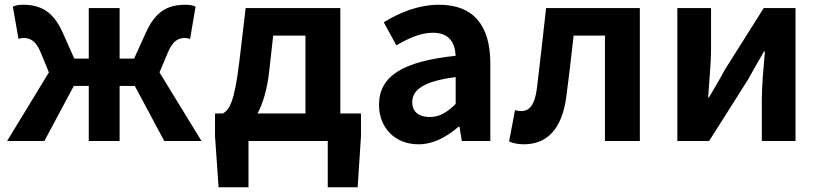

<svg xmlns="http://www.w3.org/2000/svg" viewBox="-20 -594 3451 809"><path d="M10 0H167L291 -232H354V0H484V-232H548L672 0H829L652 -289L687 -372C708 -423 732 -434 760 -434C768 -434 774 -432 781 -430L804 -566C792 -572 778 -574 762 -574C687 -574 635 -547 594 -455L545 -347H484V-560H354V-347H293L245 -455C204 -547 151 -574 76 -574C61 -574 47 -572 34 -566L58 -430C65 -432 71 -434 78 -434C107 -434 131 -423 152 -372L186 -289Z M1115 -299 1131 -444H1267V-116H1065C1088 -158 1106 -217 1115 -299ZM1027 0H1361V195H1487L1501 -20V-116H1414V-560H1015L988 -331C968 -166 947 -131 919 -116H886V-20L901 195H1027Z M1743 14C1807 14 1863 -18 1912 -60H1916L1926 0H2046V-327C2046 -489 1973 -574 1831 -574C1743 -574 1663 -541 1597 -500L1650 -403C1702 -433 1752 -456 1804 -456C1873 -456 1897 -414 1900 -359C1674 -335 1577 -272 1577 -152C1577 -57 1643 14 1743 14ZM1791 -101C1748 -101 1717 -120 1717 -164C1717 -214 1763 -252 1900 -269V-156C1864 -121 1833 -101 1791 -101Z M2187 14C2288 14 2347 -54 2365 -179C2377 -267 2387 -356 2397 -444H2529V0H2676V-560H2281C2268 -446 2256 -332 2242 -219C2233 -152 2210 -126 2177 -126C2166 -126 2158 -128 2150 -130L2125 2C2144 10 2163 14 2187 14Z M2834 0H2968L3132 -259C3150 -292 3180 -344 3199 -377H3203C3197 -307 3190 -233 3190 -176V0H3332V-560H3198L3034 -300C3017 -267 2986 -216 2967 -183H2964C2968 -252 2976 -327 2976 -383V-560H2834Z"/></svg>

Font: Source Han Sans JP
Style: Bold
Weight: 700
Designer: Ryoko NISHIZUKA 西塚涼子 (kana, bopomofo & ideographs); Paul D. Hunt (Latin, Greek & Cyrillic); Sandoll Communications 산돌커뮤니
Foundry: Adobe
Version: Version 2.002;hotconv 1.0.116;makeotfexe 2.5.65601